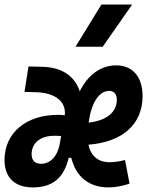

<svg xmlns="http://www.w3.org/2000/svg" viewBox="-38 -815 647 845"><path d="M443.4 -101.1C394 -101.1 361.3 -129.4 351.1 -178.2C501 -189.5 589.4 -268.1 589.4 -391.6C589.4 -476.6 546.4 -527.3 473.6 -527.3C404.8 -527.3 349.1 -485.4 313 -413.1C291 -480.5 233.9 -519 148.9 -521L87.4 -522.5L69.8 -410.6L120.1 -409.2C205.6 -406.7 253.9 -367.7 247.1 -307.6C237.3 -309.1 227.1 -309.6 216.8 -309.6C76.7 -309.6 -18.1 -230 -18.1 -111.3C-18.1 -33.7 26.4 9.8 106.9 9.8C190.4 9.8 242.7 -29.3 264.2 -120.1H275.9C295.9 -37.6 353.5 9.8 439 9.8C468.8 9.8 503.4 3.4 532.2 -6.8L512.2 -110.8C489.7 -104.5 464.4 -101.1 443.4 -101.1ZM294.4 -609.4H414.1L543.5 -794.9H408.2ZM231 -216.3 225.6 -185.5C216.3 -127 182.6 -94.2 143.1 -94.2C115.7 -94.2 101.1 -109.4 101.1 -136.2C101.1 -185.1 139.6 -217.3 199.2 -217.3C210.9 -217.3 221.7 -217.3 231 -216.3ZM352.1 -275.4C363.3 -360.8 397 -415 442.4 -415C463.9 -415 476.1 -400.4 476.1 -376.5C476.1 -320.8 430.7 -284.2 352.1 -275.4Z"/></svg>

Font: Cascadia Mono SemiBold
Style: Italic
Weight: 600
Italic angle: -10°
Monospace: yes
Designer: Aaron Bell
Foundry: Saja Typeworks
Version: Version 2404.023